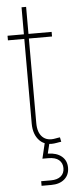

<svg xmlns="http://www.w3.org/2000/svg" viewBox="-59 -702 361 936"><g transform="rotate(-5 121.0 -233.5)"><path d="M219.7 -539.1V-516.6H3.9V-539.1ZM84 -671.4H106.4V-102.5Q106.4 -56.2 129.6 -33.9Q152.8 -11.7 193.8 -20Q199.2 -21 204.8 -22Q210.4 -22.9 215.3 -23.4L219.7 -1.5Q214.4 -1 208.5 0Q202.6 1 197.3 2Q144 12.2 114 -17.8Q84 -47.9 84 -102.5ZM105.5 204.1V181.6H153.3Q184.6 181.6 201.9 167.2Q219.2 152.8 219.2 127.4Q219.2 102.5 201.9 87.6Q184.6 72.8 149.9 72.8H121.1L140.6 -9.3H161.6V0L149.4 50.3Q192.9 51.3 217.3 71.8Q241.7 92.3 241.7 127.4Q241.7 162.6 217.8 183.3Q193.8 204.1 153.3 204.1Z"/></g></svg>

Font: Inter 18pt Thin
Style: Regular
Weight: 250
Designer: Rasmus Andersson
Foundry: rsms
Version: Version 4.001;git-66647c0bb